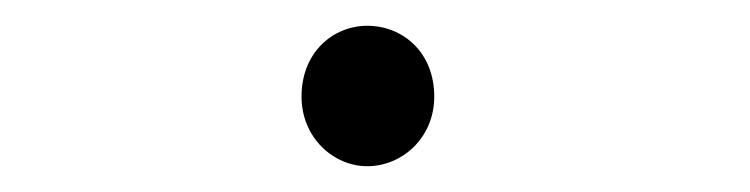

<svg xmlns="http://www.w3.org/2000/svg" viewBox="-20 -433 582 149"><path d="M265 -304C292 -304 317 -326 317 -358C317 -393 292 -413 265 -413C239 -413 214 -393 214 -358C214 -326 239 -304 265 -304Z"/></svg>

Font: Noto Sans CJK JP Light
Style: Regular
Weight: 300
Designer: Ryoko NISHIZUKA (kana & ideographs); Paul D. Hunt (Latin, Greek & Cyrillic); Wenlong ZHANG (bopomofo); Sandoll Communica
Foundry: Adobe Systems Incorporated
Version: Version 1.004;PS 1.004;hotconv 1.0.82;makeotf.lib2.5.63406